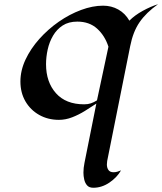

<svg xmlns="http://www.w3.org/2000/svg" viewBox="-20 -553 761 900"><path d="M720.7 -533.2Q665 -493.7 634.3 -449Q603.5 -404.3 590.3 -336.9L482.4 201.7Q481 210 481 217.8Q481 233.4 488.3 243.9Q495.6 254.4 512.7 254.4Q521 254.4 530.5 251.7Q540 249 547.4 245.6Q528.3 278.8 492.7 303Q457 327.1 417.5 327.1Q397.9 327.1 388.2 315.9Q378.4 304.7 374.8 288.3Q371.1 272 371.1 256.3Q371.1 234.4 376 210.4L431.6 -67.4Q406.7 -50.8 377.9 -33Q349.1 -15.1 318.4 -3.2Q287.6 8.8 256.3 8.8Q204.6 8.8 163.6 -14.4Q122.6 -37.6 99.1 -78.1Q75.7 -118.7 75.7 -170.9Q75.7 -222.7 99.6 -273.7Q123.5 -324.7 164.3 -370.4Q205.1 -416 255.6 -451.2Q306.2 -486.3 360.1 -506.3Q414.1 -526.4 463.4 -526.4Q502.4 -526.4 534.7 -508.3Q566.9 -490.2 586.4 -456.1Q611.3 -481.4 649.2 -502.2Q687 -522.9 720.7 -533.2ZM488.3 -334Q471.7 -385.7 435.3 -418.7Q398.9 -451.7 342.3 -451.7Q301.8 -451.7 273.9 -433.6Q246.1 -415.5 228.8 -386Q211.4 -356.4 203.6 -321.3Q195.8 -286.1 195.8 -252Q195.8 -168.5 242.2 -116.2Q288.6 -64 374.5 -64Q392.1 -64 405.8 -68.6Q419.4 -73.2 434.6 -82.5Z"/></svg>

Font: Lugrasimo
Style: Regular
Weight: 400
Designer: The DocRepair Project, Astigmatic (AOETI)
Foundry: Google
Version: Version 1.001